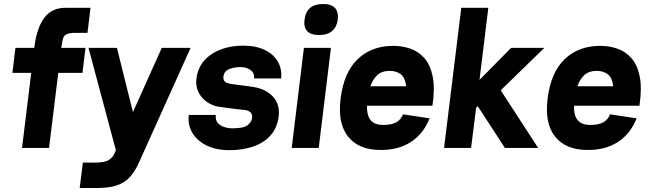

<svg xmlns="http://www.w3.org/2000/svg" viewBox="-20 -739 3240 959"><path d="M57 -500H151L152 -505Q163 -598 200.5 -649Q238 -700 306 -700H432L417 -575H357Q327 -575 313 -568Q299 -561 295 -547.5Q291 -534 288 -514L286 -500H407L392 -375H271L225 0H90L136 -375H42Z M378 200 394 73H456Q504 73 523.5 60Q543 47 550 31L559 12L422 -500H564L644 -179L788 -500H932L674 73Q655 116 629.5 144.5Q604 173 565 186.5Q526 200 467 200Z M1127 11Q1058 11 1010.5 -13Q963 -37 940 -77Q917 -117 923 -165H1058Q1054 -131 1079.5 -114.5Q1105 -98 1141 -98Q1198 -98 1217.5 -114.5Q1237 -131 1239 -149Q1244 -184 1202 -190Q1188 -191 1161 -194Q1134 -197 1107 -201Q1080 -205 1066 -207Q1014 -219 984.5 -257.5Q955 -296 961 -346Q968 -401 1001 -437.5Q1034 -474 1084 -492.5Q1134 -511 1194 -511Q1258 -511 1302.5 -489.5Q1347 -468 1368 -431Q1389 -394 1384 -347H1249Q1252 -374 1231.5 -389Q1211 -404 1182 -404Q1151 -404 1125 -394Q1099 -384 1096 -356Q1094 -345 1101 -334Q1108 -323 1140 -319Q1146 -318 1164 -315.5Q1182 -313 1204.5 -310.5Q1227 -308 1244 -305Q1310 -294 1344.5 -255Q1379 -216 1372 -158Q1365 -101 1332 -63.5Q1299 -26 1246 -7.5Q1193 11 1127 11Z M1501 -640Q1510 -719 1594 -719Q1676 -719 1667 -640Q1662 -604 1638.5 -584Q1615 -564 1575 -564Q1532 -564 1514 -584Q1496 -604 1501 -640ZM1498 -500H1633L1572 0H1437Z M1993 -168 2126 -148Q2094 -69 2031 -29Q1968 11 1880 10Q1773 10 1719.5 -55.5Q1666 -121 1681 -245Q1697 -377 1766.5 -443.5Q1836 -510 1944 -510Q1987 -510 2028 -496.5Q2069 -483 2099 -449.5Q2129 -416 2141 -358Q2153 -300 2140 -211H1813Q1812 -189 1817.5 -166.5Q1823 -144 1841 -129.5Q1859 -115 1895 -115Q1937 -115 1960 -128.5Q1983 -142 1993 -168ZM1928 -385Q1885 -385 1862.5 -362Q1840 -339 1830 -308H2009Q2003 -354 1980 -369.5Q1957 -385 1928 -385Z M2284 -700H2419L2375 -340L2533 -500H2699L2481 -288L2668 0H2502L2366 -209L2358 -200L2333 0H2198Z M3027 -168 3160 -148Q3128 -69 3065 -29Q3002 11 2914 10Q2807 10 2753.5 -55.5Q2700 -121 2715 -245Q2731 -377 2800.5 -443.5Q2870 -510 2978 -510Q3021 -510 3062 -496.5Q3103 -483 3133 -449.5Q3163 -416 3175 -358Q3187 -300 3174 -211H2847Q2846 -189 2851.5 -166.5Q2857 -144 2875 -129.5Q2893 -115 2929 -115Q2971 -115 2994 -128.5Q3017 -142 3027 -168ZM2962 -385Q2919 -385 2896.5 -362Q2874 -339 2864 -308H3043Q3037 -354 3014 -369.5Q2991 -385 2962 -385Z"/></svg>

Font: Haskoy ExtraBold
Style: Italic
Weight: 800
Designer: Ertekin Erdin
Foundry: Ertekin Erdin
Version: Version 2.000; ttfautohint (v1.8.4.7-5d5b)